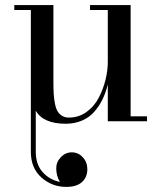

<svg xmlns="http://www.w3.org/2000/svg" viewBox="-20 -480 638 760"><path d="M264.2 123Q289.6 123 307.6 142.3Q325.7 161.6 325.7 189.9Q325.7 221.2 304.7 240.5Q283.7 259.8 242.2 259.8Q185.5 259.8 143.8 222.4Q102.1 185.1 102.1 121.1V-440.4H36.6V-460H191.4V-155.3Q191.4 -127.4 192.6 -108.2Q193.8 -88.9 197.5 -69.8Q201.2 -50.8 207.8 -39.6Q214.4 -28.3 225.6 -21.5Q236.8 -14.6 252.9 -14.6Q291.5 -14.6 322.3 -36.6Q353 -58.6 370.8 -93Q388.7 -127.4 397.7 -164.3Q406.7 -201.2 406.7 -235.4V-440.4H336.4V-460H497.1V-19.5H562V0H406.7V-145.5Q398.9 -114.3 386.5 -88.1Q374 -62 354.5 -39.1Q335 -16.1 305.7 -3.2Q276.4 9.8 240.2 9.8Q150.9 9.8 121.6 -42V121.1Q121.6 170.4 148.4 200.9Q175.3 231.4 217.3 240.2Q202.6 216.3 202.6 186Q202.6 161.1 220.9 142.1Q239.3 123 264.2 123Z"/></svg>

Font: Bodoni* 11pt
Style: Regular
Weight: 400
Version: Version 2.3